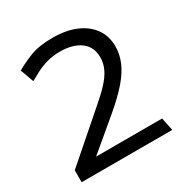

<svg xmlns="http://www.w3.org/2000/svg" viewBox="-140 -687 759 796"><g transform="rotate(-30 239.5 -289.5)"><path d="M219 -579Q153 -579 109.5 -561.5Q66 -544 38 -527L61 -463Q79 -473 101.5 -485Q124 -497 153 -505.5Q182 -514 218 -514Q278 -514 314.5 -487.5Q351 -461 351 -410Q351 -381 338.5 -355Q326 -329 301 -302Q276 -275 236 -241L25 -57V0H459L446 -62H130L279 -187Q333 -233 365.5 -271Q398 -309 413 -345Q428 -381 428 -418Q428 -468 402 -504Q376 -540 329.5 -559.5Q283 -579 219 -579Z"/></g></svg>

Font: Catamaran Thin
Style: Regular
Weight: 400
Version: Version 2.000